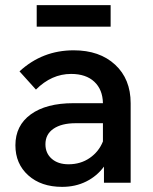

<svg xmlns="http://www.w3.org/2000/svg" viewBox="-20 -712 597 748"><path d="M222 16Q140 16 90 -29Q40 -74 40 -146Q40 -223 100 -266.5Q160 -310 266 -310H381Q380 -363 347.5 -393.5Q315 -424 257 -424Q181 -424 120 -363L56 -434Q145 -516 267 -516Q368 -516 428.5 -460Q489 -404 489 -310V0H385V-63Q358 -26 316 -5Q274 16 222 16ZM247 -72Q294 -72 329.5 -96.5Q365 -121 381 -161V-232H275Q220 -232 188.5 -210.5Q157 -189 157 -150Q157 -115 181.5 -93.5Q206 -72 247 -72ZM411 -608H123V-692H411Z"/></svg>

Font: Wix Madefor Text SemiBold
Style: Regular
Weight: 600
Designer: Dalton Maag Ltd
Foundry: Dalton Maag Ltd
Version: Version 3.100